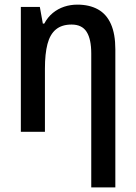

<svg xmlns="http://www.w3.org/2000/svg" viewBox="-20 -569 586 829"><path d="M314 -549Q366 -549 403 -528.5Q440 -508 459 -465Q478 -422 478 -356V240H374V-338Q374 -400 354 -431.5Q334 -463 289 -463Q247 -463 221.5 -442Q196 -421 185 -379Q174 -337 174 -273V0H70V-539H152L165 -467H171Q186 -495 208 -513Q230 -531 257 -540Q284 -549 314 -549Z"/></svg>

Font: Noto Sans Display SemiCondensed Medium
Style: Regular
Weight: 500
Width: 4
Designer: Monotype Design Team
Foundry: Monotype Imaging Inc.
Version: Version 2.003